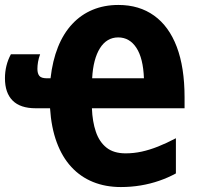

<svg xmlns="http://www.w3.org/2000/svg" viewBox="-27 -745 805 775"><path d="M451 -725Q535 -725 595 -682Q655 -639 686.5 -556Q718 -473 718 -352V-308H344Q346 -254 360 -213Q374 -172 403 -149Q432 -126 480 -126Q513 -126 545 -133Q577 -140 611 -153.5Q645 -167 683 -187V-45Q652 -28 616 -15.5Q580 -3 541 3.5Q502 10 461 10Q399 10 348.5 -10.5Q298 -31 261 -71Q224 -111 202 -170.5Q180 -230 175 -308H117Q55 -308 24 -339Q-7 -370 -7 -429Q-7 -455 -1 -479.5Q5 -504 17 -526H135Q129 -510 126.5 -495Q124 -480 124 -467Q124 -448 132 -438.5Q140 -429 162 -429H177Q185 -500 207 -555Q229 -610 264.5 -648Q300 -686 347 -705.5Q394 -725 451 -725ZM450 -594Q427 -594 408.5 -583Q390 -572 376.5 -550.5Q363 -529 355 -498.5Q347 -468 345 -429H554Q551 -510 523.5 -552Q496 -594 450 -594Z"/></svg>

Font: Noto Sans Display Condensed ExtraBold
Style: Regular
Weight: 800
Width: 3
Designer: Monotype Design Team
Foundry: Monotype Imaging Inc.
Version: Version 2.003